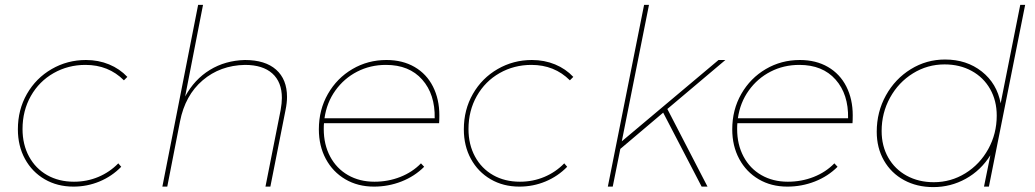

<svg xmlns="http://www.w3.org/2000/svg" viewBox="-20 -762 4225 784"><path d="M53 -234Q53 -314 90 -378.5Q127 -443 191 -480Q255 -517 331 -517Q382 -517 425.5 -499Q469 -481 500 -448L486 -434Q423 -497 329 -497Q258 -497 199 -463.5Q140 -430 106 -370Q72 -310 72 -235Q72 -172 98.5 -123Q125 -74 172.5 -47Q220 -20 282 -20Q335 -20 381.5 -39.5Q428 -59 463 -95L475 -81Q437 -42 386.5 -21Q336 0 280 0Q214 0 162.5 -30Q111 -60 82 -113Q53 -166 53 -234Z M1152 -366Q1152 -342 1146 -313L1084 0H1064L1126 -313Q1131 -341 1131 -362Q1131 -427 1092 -462Q1053 -497 980 -497Q879 -495 807.5 -434Q736 -373 715 -266L663 0H643L789 -742H809L736 -368Q774 -438 837 -476.5Q900 -515 980 -517Q1063 -517 1107.5 -477.5Q1152 -438 1152 -366Z M1303 -259Q1302 -251 1302 -235Q1302 -172 1328 -123Q1354 -74 1401 -47Q1448 -20 1509 -20Q1565 -20 1614.5 -39.5Q1664 -59 1699 -95L1712 -81Q1673 -42 1619.5 -21Q1566 0 1507 0Q1441 0 1390 -30Q1339 -60 1310.5 -113Q1282 -166 1282 -234Q1282 -314 1319 -378.5Q1356 -443 1419 -480Q1482 -517 1558 -517Q1624 -517 1673 -488.5Q1722 -460 1748 -408.5Q1774 -357 1774 -291Q1774 -270 1773 -259ZM1305 -279H1755Q1757 -377 1704 -437Q1651 -497 1556 -497Q1492 -497 1438.5 -469.5Q1385 -442 1349.5 -392.5Q1314 -343 1305 -279Z M1874 -234Q1874 -314 1911 -378.5Q1948 -443 2012 -480Q2076 -517 2152 -517Q2203 -517 2246.5 -499Q2290 -481 2321 -448L2307 -434Q2244 -497 2150 -497Q2079 -497 2020 -463.5Q1961 -430 1927 -370Q1893 -310 1893 -235Q1893 -172 1919.5 -123Q1946 -74 1993.5 -47Q2041 -20 2103 -20Q2156 -20 2202.5 -39.5Q2249 -59 2284 -95L2296 -81Q2258 -42 2207.5 -21Q2157 0 2101 0Q2035 0 1983.5 -30Q1932 -60 1903 -113Q1874 -166 1874 -234Z M2942 -517 2705 -317 2869 0H2845L2688 -302L2513 -154L2482 0H2462L2610 -742H2630L2519 -185L2914 -517Z M2991 -259Q2990 -251 2990 -235Q2990 -172 3016 -123Q3042 -74 3089 -47Q3136 -20 3197 -20Q3253 -20 3302.5 -39.5Q3352 -59 3387 -95L3400 -81Q3361 -42 3307.5 -21Q3254 0 3195 0Q3129 0 3078 -30Q3027 -60 2998.5 -113Q2970 -166 2970 -234Q2970 -314 3007 -378.5Q3044 -443 3107 -480Q3170 -517 3246 -517Q3312 -517 3361 -488.5Q3410 -460 3436 -408.5Q3462 -357 3462 -291Q3462 -270 3461 -259ZM2993 -279H3443Q3445 -377 3392 -437Q3339 -497 3244 -497Q3180 -497 3126.5 -469.5Q3073 -442 3037.5 -392.5Q3002 -343 2993 -279Z M3560 -224Q3560 -305 3597.5 -372.5Q3635 -440 3699 -479.5Q3763 -519 3839 -519Q3927 -519 3989 -470Q4051 -421 4066 -340L4146 -742H4166L4018 0H3998L4024 -128Q3985 -66 3923.5 -32Q3862 2 3791 2Q3724 2 3671.5 -26.5Q3619 -55 3589.5 -106.5Q3560 -158 3560 -224ZM4050 -290Q4050 -351 4023 -398.5Q3996 -446 3947.5 -472.5Q3899 -499 3837 -499Q3767 -499 3708 -462.5Q3649 -426 3614.5 -363.5Q3580 -301 3580 -227Q3580 -166 3607 -118.5Q3634 -71 3682.5 -44.5Q3731 -18 3793 -18Q3863 -18 3922 -54.5Q3981 -91 4015.5 -153.5Q4050 -216 4050 -290Z"/></svg>

Font: TypoPRO Montserrat
Style: Italic
Weight: 250
Italic angle: -11.3°
Designer: Julieta Ulanovsky
Foundry: Julieta Ulanovsky
Version: Version 6.001